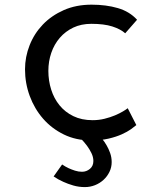

<svg xmlns="http://www.w3.org/2000/svg" viewBox="-20 -578 690 802"><path d="M503 -439Q483.5 -456.5 449 -467.5Q414.5 -478.5 361.5 -478.5Q319.5 -478.5 286.2 -462.8Q253 -447 229.8 -420Q206.5 -393 194.2 -357.2Q182 -321.5 182 -282Q182 -241 193.8 -203.8Q205.5 -166.5 228.8 -138Q252 -109.5 286.5 -92.8Q321 -76 367 -76Q393 -76 417 -82Q441 -88 460.5 -96.2Q480 -104.5 493.8 -112.8Q507.5 -121 513.5 -126L549.5 -55.5Q542 -49 527 -38.2Q512 -27.5 488.8 -17Q465.5 -6.5 433.8 1Q402 8.5 360 8.5Q297.5 8.5 246.8 -16.2Q196 -41 160 -82.2Q124 -123.5 104.2 -177Q84.5 -230.5 84.5 -288.5Q84.5 -340.5 103.8 -389.2Q123 -438 159 -475.5Q195 -513 246.5 -535.8Q298 -558.5 362.5 -558.5Q423.5 -558.5 472.2 -544.2Q521 -530 552.5 -495.5ZM405 0Q416.5 13.5 425.5 29.5Q433.5 43 440 61Q446.5 79 446.5 99Q446.5 121 437.2 140Q428 159 412.5 173.2Q397 187.5 376.8 195.5Q356.5 203.5 334.5 203.5Q309.5 203.5 286.2 196.8Q263 190 244.5 181.5Q223 172 204 159L239.5 109Q252.5 118 266.5 124.5Q278.5 130 293.2 134.8Q308 139.5 322.5 139.5Q341 139.5 355.5 127.5Q370 115.5 370 94.5Q370 78 361.8 61.2Q353.5 44.5 343.5 31Q331.5 15 317 0Z"/></svg>

Font: B612 Mono
Style: Regular
Weight: 400
Version: Version 1.005